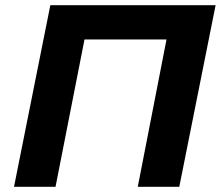

<svg xmlns="http://www.w3.org/2000/svg" viewBox="-20 -720 852 740"><path d="M34 0 174 -700H811L671 0H511L629 -605L658 -568H268L313 -605L194 0Z"/></svg>

Font: MOST Montserrat
Style: Bold Italic
Weight: 700
Italic angle: -11.3°
Designer: Julieta Ulanovsky
Foundry: Julieta Ulanovsky
Version: Version 8.000;March 11, 2024;FontCreator 15.0.0.2926 64-bit